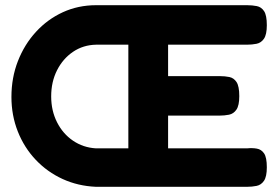

<svg xmlns="http://www.w3.org/2000/svg" viewBox="-20 -710 1072 739"><path d="M349 9Q280 6 221 -21Q162 -48 117.5 -95Q73 -142 48.5 -204Q24 -266 24 -337Q24 -411 49 -475Q74 -539 118.5 -587.5Q163 -636 222 -663Q281 -690 350 -690H931Q951 -690 968.5 -686.5Q986 -683 996.5 -667Q1007 -651 1007 -613Q1007 -577 996 -561Q985 -545 967.5 -541.5Q950 -538 931 -538H627V-417H826Q846 -417 863 -413.5Q880 -410 890.5 -394Q901 -378 901 -340Q901 -304 890 -288Q879 -272 861.5 -268.5Q844 -265 824 -265H627V-139H931Q951 -141 968.5 -138Q986 -135 996.5 -119.5Q1007 -104 1007 -66Q1007 -30 996 -14Q985 2 967.5 5.5Q950 9 931 9ZM349 -139H474V-538H350Q300 -537 261 -510.5Q222 -484 199.5 -439.5Q177 -395 177 -339Q177 -284 199.5 -239.5Q222 -195 261 -168.5Q300 -142 349 -139Z"/></svg>

Font: Fredoka Light SemiBold
Style: Regular
Weight: 600
Version: Version 2.001